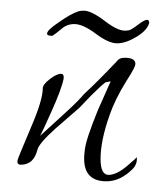

<svg xmlns="http://www.w3.org/2000/svg" viewBox="-20 -316 299 359"><path d="M199 -235Q183 -235 159 -253Q135 -271 119 -271Q105 -271 95 -262Q83 -252 78 -249Q68 -249 68 -253Q68 -260 91 -275Q112 -290 127 -295Q130 -296 137 -296Q151 -296 177 -276Q203 -256 218 -259H219Q224 -259 237 -269Q250 -279 255 -279Q259 -279 259 -273Q255 -259 235 -247Q215 -235 199 -235ZM179 23Q132 23 138 -31Q139 -44 145.5 -63.5Q152 -83 163 -110L187 -164L177 -162Q167 -154 149 -136L129 -115L83 -75Q53 -48 50 -36Q43 -8 19 -8Q11 -8 13 -17Q13 -19 38 -78Q60 -129 60 -151Q60 -158 73 -168Q86 -178 94 -178Q100 -178 99 -169Q95 -149 76 -107Q59 -69 55 -62Q87 -91 107.5 -110Q128 -129 137 -140Q161 -162 199 -202Q203 -208 213 -208Q232 -208 233 -198Q235 -193 216 -164Q195 -130 185 -101Q168 -53 168 -19Q168 11 183 11Q198 11 218 -6Q237 -22 235 -22Q236 -22 236 -19Q236 -8 228 0Q205 23 179 23Z"/></svg>

Font: Lovers Quarrel
Style: Regular
Weight: 400
Designer: Robert E. Leuschke
Foundry: Robert E. Leuschke
Version: Version 1.010; ttfautohint (v1.8.3)